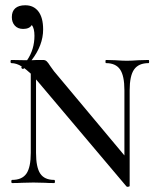

<svg xmlns="http://www.w3.org/2000/svg" viewBox="-20 -696 587 730"><path d="M545 -456Q507 -456 490 -432Q473 -408 473 -353V11Q473 13 468 14Q463 15 461 13L124 -386L117 -394V-115Q117 -60 133 -36Q149 -12 186 -12Q189 -12 189 -6Q189 0 186 0Q163 0 151 -1L107 -2L63 -1Q50 0 26 0Q23 0 23 -6Q23 -12 26 -12Q64 -12 80.5 -36Q97 -60 97 -115V-416Q77 -434 72 -437L70 -435Q69 -434 67 -434Q64 -434 62 -437Q60 -440 62 -442L63 -443Q43 -456 23 -456Q20 -456 20 -462Q20 -468 23 -468L79 -467H83Q111 -508 111 -560Q111 -588 101 -601Q92 -586 68 -586Q48 -586 36.5 -598.5Q25 -611 25 -631Q25 -653 38 -664.5Q51 -676 76 -676Q108 -676 126 -652.5Q144 -629 144 -584Q144 -524 100 -467Q109 -468 144 -468Q152 -468 157.5 -463Q163 -458 171 -445Q175 -440 180 -432.5Q185 -425 193 -416L453 -105V-353Q453 -408 436.5 -432Q420 -456 383 -456Q381 -456 381 -462Q381 -468 383 -468L418 -467Q446 -465 462 -465Q479 -465 507 -467L545 -468Q547 -468 547 -462Q547 -456 545 -456Z"/></svg>

Font: Cormorant SC Medium
Style: Regular
Weight: 500
Designer: Christian Thalmann (Catharsis Fonts)
Version: Version 3.000